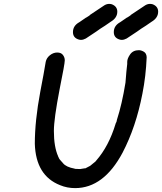

<svg xmlns="http://www.w3.org/2000/svg" viewBox="-20 -947 833 987"><path d="M366 20Q325 20 289 5Q164 -44 159 -208Q159 -326 187 -475Q206 -573 215 -629Q219 -649 236.5 -663Q254 -677 274 -677Q294 -677 303.5 -664.5Q313 -652 313 -637Q313 -619 287 -491Q257 -336 257 -274Q257 -192 279 -143Q279 -140 282 -137Q282 -131 304 -108Q320 -88 364 -80Q364 -79 366.5 -79Q369 -79 378 -78.5Q387 -78 392 -78Q396 -78 417 -82L416 -81Q418 -81 419.5 -82Q421 -83 432 -88.5Q443 -94 443.5 -94.5Q444 -95 471 -117L475 -122Q539 -195 574 -310Q574 -312 577 -317Q580 -322 581 -331Q607 -411 625 -522Q630 -588 634 -618V-629Q634 -646 649 -667.5Q664 -689 694 -689Q706 -689 719.5 -681Q733 -673 734 -653Q730 -555 712 -465Q679 -294 610 -162Q513 20 366 20ZM606 -742Q600 -742 594 -744Q565 -753 565 -782Q565 -815 598 -833L633 -857H634Q642 -863 651 -868L652 -870L727 -920Q739 -927 751 -927Q758 -927 765 -925Q793 -914 793 -887Q793 -855 759 -835Q728 -813 705 -799Q701 -795 631 -749Q618 -742 606 -742ZM396 -742Q390 -742 384 -744Q355 -753 355 -782Q355 -815 388 -833L423 -857H424Q432 -863 441 -868L442 -870L517 -920Q529 -927 541 -927Q548 -927 555 -925Q583 -914 583 -887Q583 -855 549 -835Q518 -813 495 -799Q491 -795 421 -749Q408 -742 396 -742Z"/></svg>

Font: Bad Comic
Style: Italic
Weight: 400
Italic angle: -11°
Designer: GGBotNet
Foundry: GGBotNet
Version: 0.95